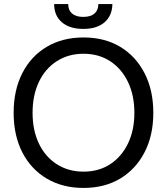

<svg xmlns="http://www.w3.org/2000/svg" viewBox="-20 -906 820 943"><path d="M390 17Q287 17 209.5 -29Q132 -75 89.5 -158Q47 -241 47 -352Q47 -463 89.5 -546.5Q132 -630 209.5 -676Q287 -722 390 -722Q494 -722 570.5 -676Q647 -630 690 -546.5Q733 -463 733 -352Q733 -241 690 -158Q647 -75 570.5 -29Q494 17 390 17ZM390 -63Q465 -63 521 -99.5Q577 -136 608.5 -201Q640 -266 640 -352Q640 -438 608.5 -503.5Q577 -569 521 -605.5Q465 -642 390 -642Q316 -642 259 -605.5Q202 -569 171 -503.5Q140 -438 140 -352Q140 -266 171 -201Q202 -136 259 -99.5Q316 -63 390 -63ZM389 -764Q322 -764 284 -796.5Q246 -829 246 -886H315Q315 -856 334 -839.5Q353 -823 389 -823Q425 -823 444 -839.5Q463 -856 463 -886H532Q531 -829 493.5 -796.5Q456 -764 389 -764Z"/></svg>

Font: TikTok Sans 24pt
Style: Regular
Weight: 400
Version: Version 4.000